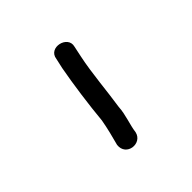

<svg xmlns="http://www.w3.org/2000/svg" viewBox="-78 -722 322 322"><g transform="rotate(-45 83.0 -561.0)"><path d="M87 -471C89 -487 96 -503 97 -521C102 -553 105 -593 112 -626L116 -645C122 -667 83 -676 80 -652L76 -634C70 -602 64 -558 61 -525C58 -508 54 -493 50 -478C47 -453 82 -449 87 -471Z"/></g></svg>

Font: Electronic
Style: SeLt
Weight: 300
Version: Version 1.011